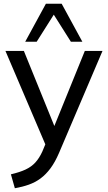

<svg xmlns="http://www.w3.org/2000/svg" viewBox="-20 -774 574 1021"><path d="M59 227 38 153Q85 142 116 127.5Q147 113 168 90Q189 67 205 32L230 -28L228 10L9 -503H107L282 -72H256L431 -503H525L294 39Q273 88 248.5 121Q224 154 195.5 175Q167 196 133 208Q99 220 59 227ZM114 -552 224 -754H308L418 -552H357L266 -696L175 -552Z"/></svg>

Font: Mulish ExtraLight Medium
Style: Regular
Weight: 500
Version: Version 3.603